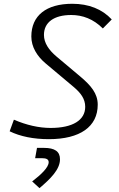

<svg xmlns="http://www.w3.org/2000/svg" viewBox="-20 -723 626 1011"><path d="M237.3 9.8C401.4 9.8 494.6 -55.7 494.6 -171.9C494.6 -231 458.5 -272.5 405.3 -317.9L276.4 -426.3C237.8 -459 211.4 -496.6 211.4 -539.1C211.4 -605.5 264.2 -644 355 -644C415 -644 471.7 -623 521.5 -573.2L568.4 -620.6C518.1 -674.8 447.3 -703.1 360.8 -703.1C223.6 -703.1 145 -641.1 145 -530.8C145 -476.1 174.8 -427.2 220.7 -388.7L369.6 -263.7C404.3 -233.9 428.7 -203.1 428.7 -160.6C428.7 -89.8 362.3 -49.3 246.6 -49.3C184.6 -49.3 118.7 -64.5 53.2 -92.8L30.8 -31.7C86.4 -4.4 157.2 9.8 237.3 9.8ZM188 267.6C246.1 218.3 295.9 169.4 295.9 115.7C295.9 74.7 268.6 55.7 211.4 55.7H174.8L165 109.9H200.2C224.6 109.9 236.3 116.2 236.3 130.9C236.3 158.7 196.8 195.8 149.4 232.4Z"/></svg>

Font: Cascadia Mono PL Light
Style: Italic
Weight: 300
Italic angle: -10°
Monospace: yes
Designer: Aaron Bell
Foundry: Saja Typeworks
Version: Version 2404.023